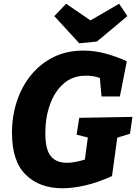

<svg xmlns="http://www.w3.org/2000/svg" viewBox="-20 -991 730 1025"><path d="M313 14Q191 14 117.5 -58Q44 -130 44 -282Q44 -371 70 -450Q96 -529 145.5 -590Q195 -651 265.5 -686Q336 -721 425 -721Q482 -721 540 -706Q598 -691 657 -664L620 -476H522L513 -575Q493 -582 474 -584.5Q455 -587 438 -587Q368 -587 320 -545Q272 -503 247 -433.5Q222 -364 222 -281Q222 -193 251 -157.5Q280 -122 337 -122Q359 -122 382.5 -126.5Q406 -131 433 -139L449 -257L389 -272L403 -362L687 -367L674 -277L606 -256L578 -51Q503 -17 436.5 -1.5Q370 14 313 14ZM616 -971 660 -905 497 -769 403 -760 270 -905 333 -971 463 -882Z"/></svg>

Font: Bitter ExtraBold
Style: Italic
Weight: 800
Italic angle: -9°
Designer: Sol Matas, and Bitter project Authors
Foundry: Sol Matas
Version: Version 2.001